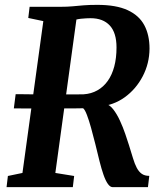

<svg xmlns="http://www.w3.org/2000/svg" viewBox="-20 -771 664 791"><path d="M7 0 12.5 -46 72.5 -58.5 158.5 -684 96.5 -697 102 -743H230.5Q257.5 -743 278.8 -745Q300 -747 323.5 -749Q347 -751 381 -751Q458.5 -751 505.8 -729.2Q553 -707.5 574.5 -667.2Q596 -627 596 -570.5Q595.5 -509.5 568 -456.8Q540.5 -404 493.8 -370.2Q447 -336.5 387.5 -332L412.5 -343.5Q430.5 -341 446 -321.2Q461.5 -301.5 474.2 -273.8Q487 -246 496.2 -218.8Q505.5 -191.5 511 -174Q520.5 -143.5 527.8 -119.5Q535 -95.5 543.5 -79.5Q552 -63.5 564 -55Q576 -46.5 595 -46.5L589.5 0H444Q434 0 424.5 -13.2Q415 -26.5 406.5 -50.8Q398 -75 390 -107Q381.5 -141.5 372.8 -177.2Q364 -213 355.2 -244.2Q346.5 -275.5 338.2 -297.2Q330 -319 322.5 -325Q318.5 -324.5 291.2 -324.5Q264 -324.5 225.5 -324.5Q187 -324.5 147.5 -324.2Q108 -324 77.5 -324.2Q47 -324.5 37 -324.5L44.5 -383Q52.5 -383 74.8 -382.8Q97 -382.5 127.8 -382.2Q158.5 -382 191.8 -382Q225 -382 254.2 -382Q283.5 -382 302.8 -382.2Q322 -382.5 324.5 -382.5Q356 -384.5 381.2 -398.8Q406.5 -413 424 -437.8Q441.5 -462.5 450.8 -497.2Q460 -532 460 -575.5Q460 -636 432.2 -666Q404.5 -696 353 -696Q346 -696 335.5 -695.5Q325 -695 313.5 -693.8Q302 -692.5 291.2 -689.8Q280.5 -687 272 -683L299 -721L208 -58.5L285.5 -46L280 0Z"/></svg>

Font: Merriweather 24pt SemiCondensed
Style: Bold Italic
Weight: 700
Width: 4
Italic angle: -7.8°
Designer: Eben Sorkin
Foundry: Eben Sorkin
Version: Version 2.101